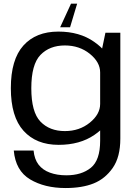

<svg xmlns="http://www.w3.org/2000/svg" viewBox="-20 -764 736 1018"><path d="M327.5 233Q415.5 233 476.5 208.5Q537.5 184 577.8 126.2Q618 68.5 618 -29V-590.5H539L511 -456.5V-17.5Q511 85.5 461.8 125.5Q412.5 165.5 331.5 165.5Q283 165.5 244.8 151.5Q206.5 137.5 184.5 109Q162.5 80.5 158 34H53Q62.5 141 139.5 187Q216.5 233 327.5 233ZM291 4Q403.5 4 480.2 -48.5Q557 -101 557 -154L511 -213Q511 -158 456 -113.5Q401 -69 324 -69Q243 -69 194.5 -119.2Q146 -169.5 146 -296Q146 -422.5 194.5 -472.8Q243 -523 324 -523Q401 -523 456 -478.8Q511 -434.5 511 -380L556.5 -436.5Q556.5 -488 479.2 -542.2Q402 -596.5 289.5 -596.5Q170.5 -596.5 104 -522.5Q37.5 -448.5 37.5 -296.5Q37.5 -145 104.8 -70.5Q172 4 291 4ZM299 -619.5H351.5L389 -744.5H356.5Z"/></svg>

Font: Anybody SemiExpanded
Style: Regular
Weight: 400
Width: 6
Designer: Tyler Finck
Foundry: Etcetera Type Company
Version: Version 1.113;gftools[0.9.25]